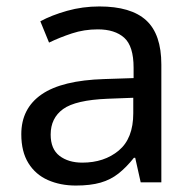

<svg xmlns="http://www.w3.org/2000/svg" viewBox="-20 -565 601 595"><path d="M288 -545Q386 -545 433 -502Q480 -459 480 -365V0H416L399 -76H395Q372 -47 347.5 -27.5Q323 -8 291.5 1Q260 10 215 10Q167 10 128.5 -7Q90 -24 68 -59.5Q46 -95 46 -149Q46 -229 109 -272.5Q172 -316 303 -320L394 -323V-355Q394 -422 365 -448Q336 -474 283 -474Q241 -474 203 -461.5Q165 -449 132 -433L105 -499Q140 -518 188 -531.5Q236 -545 288 -545ZM314 -259Q214 -255 175.5 -227Q137 -199 137 -148Q137 -103 164.5 -82Q192 -61 235 -61Q303 -61 348 -98.5Q393 -136 393 -214V-262Z"/></svg>

Font: usinhala25
Style: Book
Weight: 400
Designer: Jelle Bosma - Monotype Design Team
Foundry: Monotype Imaging Inc.
Version: Version 2.003